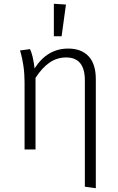

<svg xmlns="http://www.w3.org/2000/svg" viewBox="-20 -791 626 1016"><path d="M487 205 429 197V-366Q429 -487 330 -487Q282 -487 242.5 -460Q203 -433 168 -379V0H110V-355Q110 -445 86 -524L139 -531Q155 -497 163 -429Q230 -534 341 -534Q410 -534 448.5 -493.5Q487 -453 487 -372ZM306 -599H265V-771L329 -767Z"/></svg>

Font: Trujillo Light
Style: Regular
Weight: 300
Designer: Fira Sans original fonts by bBox Type GmbH, Carrois Corporate GbR, & Edenspiekermann AG / Changes by Cristiano Sobral
Foundry: Fira Sans original fonts by bBox Type GmbH, Carrois Corporate GbR, & Edenspiekermann AG / Changes by Cristiano Sobral
Version: Version 4.301;July 28, 2020;FontCreator 13.0.0.2655 64-bit